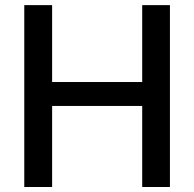

<svg xmlns="http://www.w3.org/2000/svg" viewBox="-20 -748 777 768"><path d="M77.1 0V-727.5H188.5V-419.9H548.8V-727.5H659.7V0H548.8V-324.2H188.5V0Z"/></svg>

Font: Inter 18pt Medium
Style: Regular
Weight: 500
Designer: Rasmus Andersson
Foundry: rsms
Version: Version 4.001;git-66647c0bb